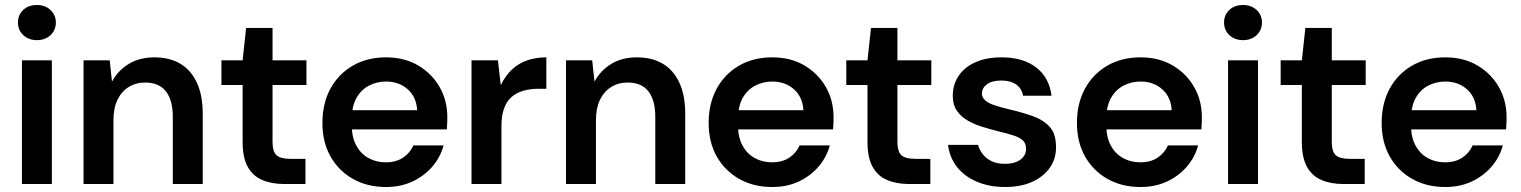

<svg xmlns="http://www.w3.org/2000/svg" viewBox="-20 -738 6099 770"><path d="M68 0V-496H188V0ZM128 -577Q95 -577 73.5 -597Q52 -617 52 -648Q52 -678 73 -698Q94 -718 128 -718Q161 -718 182.5 -698Q204 -678 204 -648Q204 -617 182.5 -597Q161 -577 128 -577Z M315 0V-496H420L429 -412H430Q454 -456 497 -482Q540 -508 599 -508Q660 -508 703 -482.5Q746 -457 769.5 -406.5Q793 -356 793 -282V0H673V-270Q673 -336 645.5 -371.5Q618 -407 562 -407Q525 -407 496 -389Q467 -371 451 -337.5Q435 -304 435 -256V0Z M1120 0Q1070 0 1032 -16Q994 -32 973.5 -69Q953 -106 953 -169V-397H868V-496H953L967 -626H1073V-496H1209V-397H1073V-169Q1073 -130 1089 -115.5Q1105 -101 1145 -101H1205V0Z M1528 12Q1453 12 1395.5 -20.5Q1338 -53 1305.5 -110.5Q1273 -168 1273 -245Q1273 -323 1305 -382Q1337 -441 1394.5 -474.5Q1452 -508 1528 -508Q1602 -508 1657 -475.5Q1712 -443 1743 -389Q1774 -335 1774 -267Q1774 -257 1773.5 -245Q1773 -233 1772 -219H1359V-296H1653Q1650 -349 1615 -380Q1580 -411 1528 -411Q1491 -411 1459.5 -394.5Q1428 -378 1409.5 -345Q1391 -312 1391 -262V-233Q1391 -187 1409 -154Q1427 -121 1458 -104Q1489 -87 1527 -87Q1568 -87 1596 -105.5Q1624 -124 1638 -155H1759Q1746 -107 1713.5 -69.5Q1681 -32 1634 -10Q1587 12 1528 12Z M1871 0V-496H1977L1988 -398H1989Q2008 -436 2034 -460Q2060 -484 2094.5 -496Q2129 -508 2171 -508V-382H2139Q2106 -382 2078.5 -374Q2051 -366 2031.5 -349Q2012 -332 2001.5 -303Q1991 -274 1991 -232V0Z M2250 0V-496H2355L2364 -412H2365Q2389 -456 2432 -482Q2475 -508 2534 -508Q2595 -508 2638 -482.5Q2681 -457 2704.5 -406.5Q2728 -356 2728 -282V0H2608V-270Q2608 -336 2580.5 -371.5Q2553 -407 2497 -407Q2460 -407 2431 -389Q2402 -371 2386 -337.5Q2370 -304 2370 -256V0Z M3077 12Q3002 12 2944.5 -20.5Q2887 -53 2854.5 -110.5Q2822 -168 2822 -245Q2822 -323 2854 -382Q2886 -441 2943.5 -474.5Q3001 -508 3077 -508Q3151 -508 3206 -475.5Q3261 -443 3292 -389Q3323 -335 3323 -267Q3323 -257 3322.5 -245Q3322 -233 3321 -219H2908V-296H3202Q3199 -349 3164 -380Q3129 -411 3077 -411Q3040 -411 3008.5 -394.5Q2977 -378 2958.5 -345Q2940 -312 2940 -262V-233Q2940 -187 2958 -154Q2976 -121 3007 -104Q3038 -87 3076 -87Q3117 -87 3145 -105.5Q3173 -124 3187 -155H3308Q3295 -107 3262.5 -69.5Q3230 -32 3183 -10Q3136 12 3077 12Z M3626 0Q3576 0 3538 -16Q3500 -32 3479.5 -69Q3459 -106 3459 -169V-397H3374V-496H3459L3473 -626H3579V-496H3715V-397H3579V-169Q3579 -130 3595 -115.5Q3611 -101 3651 -101H3711V0Z M4011 12Q3947 12 3897 -9.5Q3847 -31 3817.5 -69Q3788 -107 3782 -157H3902Q3908 -137 3921.5 -119.5Q3935 -102 3957 -91.5Q3979 -81 4010 -81Q4039 -81 4058 -89.5Q4077 -98 4086 -111.5Q4095 -125 4095 -140Q4095 -163 4082 -175Q4069 -187 4044 -195Q4019 -203 3985 -211Q3954 -219 3921 -229Q3888 -239 3861 -254.5Q3834 -270 3817.5 -294Q3801 -318 3801 -354Q3801 -398 3824 -433Q3847 -468 3891 -488Q3935 -508 3997 -508Q4083 -508 4135.5 -467.5Q4188 -427 4197 -354H4083Q4078 -383 4055.5 -399Q4033 -415 3996 -415Q3958 -415 3938 -400Q3918 -385 3918 -363Q3918 -347 3931 -335.5Q3944 -324 3968 -316Q3992 -308 4025 -300Q4077 -288 4120 -273Q4163 -258 4189 -230Q4215 -202 4215 -149Q4216 -103 4191 -66.5Q4166 -30 4120 -9Q4074 12 4011 12Z M4554 12Q4479 12 4421.5 -20.5Q4364 -53 4331.5 -110.5Q4299 -168 4299 -245Q4299 -323 4331 -382Q4363 -441 4420.5 -474.5Q4478 -508 4554 -508Q4628 -508 4683 -475.5Q4738 -443 4769 -389Q4800 -335 4800 -267Q4800 -257 4799.5 -245Q4799 -233 4798 -219H4385V-296H4679Q4676 -349 4641 -380Q4606 -411 4554 -411Q4517 -411 4485.5 -394.5Q4454 -378 4435.5 -345Q4417 -312 4417 -262V-233Q4417 -187 4435 -154Q4453 -121 4484 -104Q4515 -87 4553 -87Q4594 -87 4622 -105.5Q4650 -124 4664 -155H4785Q4772 -107 4739.5 -69.5Q4707 -32 4660 -10Q4613 12 4554 12Z M4905 0V-496H5025V0ZM4965 -577Q4932 -577 4910.5 -597Q4889 -617 4889 -648Q4889 -678 4910 -698Q4931 -718 4965 -718Q4998 -718 5019.5 -698Q5041 -678 5041 -648Q5041 -617 5019.5 -597Q4998 -577 4965 -577Z M5368 0Q5318 0 5280 -16Q5242 -32 5221.5 -69Q5201 -106 5201 -169V-397H5116V-496H5201L5215 -626H5321V-496H5457V-397H5321V-169Q5321 -130 5337 -115.5Q5353 -101 5393 -101H5453V0Z M5776 12Q5701 12 5643.5 -20.5Q5586 -53 5553.5 -110.5Q5521 -168 5521 -245Q5521 -323 5553 -382Q5585 -441 5642.5 -474.5Q5700 -508 5776 -508Q5850 -508 5905 -475.5Q5960 -443 5991 -389Q6022 -335 6022 -267Q6022 -257 6021.5 -245Q6021 -233 6020 -219H5607V-296H5901Q5898 -349 5863 -380Q5828 -411 5776 -411Q5739 -411 5707.5 -394.5Q5676 -378 5657.5 -345Q5639 -312 5639 -262V-233Q5639 -187 5657 -154Q5675 -121 5706 -104Q5737 -87 5775 -87Q5816 -87 5844 -105.5Q5872 -124 5886 -155H6007Q5994 -107 5961.5 -69.5Q5929 -32 5882 -10Q5835 12 5776 12Z"/></svg>

Font: DM Sans 28pt SemiBold
Style: Regular
Weight: 600
Version: Version 4.004;gftools[0.9.30]